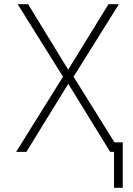

<svg xmlns="http://www.w3.org/2000/svg" viewBox="-20 -731 640 924"><path d="M308.1 -395.5 115.2 -710.9H64.9L283.2 -361.8L57.6 0H106.9L308.6 -327.6L510.3 0H559.6L334 -361.8L552.2 -710.9H502ZM570.8 172.9V-45.9H528.8V172.9Z"/></svg>

Font: Roboto Mono ExtraLight
Style: Regular
Weight: 250
Monospace: yes
Designer: Google
Version: Version 3.000